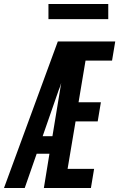

<svg xmlns="http://www.w3.org/2000/svg" viewBox="-52 -943 598 963"><path d="M-32 0 238 -735H526L510 -639H377L342 -430H454L438 -334H327L287 -96H420L404 0H168L196 -172H132L72 0ZM162 -260H211L255 -527Q252 -517 249 -508Q246 -499 242 -490ZM191 -847V-923H491V-847Z"/></svg>

Font: Iosevka SS04
Style: Bold Italic
Weight: 700
Italic angle: -9°
Monospace: yes
Designer: Belleve Invis
Foundry: Belleve Invis
Version: Version 19.0.0; ttfautohint (v1.8.4)